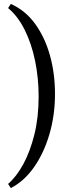

<svg xmlns="http://www.w3.org/2000/svg" viewBox="-20 -801 357 974"><path d="M35 153 21 132Q63 96 98 32Q133 -32 154.5 -119Q176 -206 176 -311Q176 -405 158 -492.5Q140 -580 105 -650Q70 -720 21 -760L35 -781Q109 -748 158.5 -679.5Q208 -611 233.5 -519.5Q259 -428 259 -324Q259 -217 231 -121Q203 -25 153 46.5Q103 118 35 153Z"/></svg>

Font: ChillKai
Style: Regular
Weight: 400
Designer: ChillType
Foundry: 寒蝉字型
Version: Version 2.000